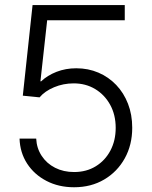

<svg xmlns="http://www.w3.org/2000/svg" viewBox="-20 -748 614 777"><path d="M279.8 9.8Q217.3 9.8 168 -15.9Q118.7 -41.5 89.8 -85.9Q61 -130.4 59.1 -187H126.5Q128.4 -147.9 148.7 -117.2Q168.9 -86.4 202.9 -69.1Q236.8 -51.8 279.8 -51.8Q329.6 -51.8 367.4 -75Q405.3 -98.1 426.8 -138.7Q448.2 -179.2 448.2 -230.5Q448.2 -283.2 425.8 -324Q403.3 -364.7 365 -387.7Q326.7 -410.6 278.3 -410.6Q236.3 -410.6 199 -395Q161.6 -379.4 140.1 -354L72.3 -360.8L111.8 -727.5H484.9V-666H170.9L143.6 -418.9H146.5Q171.9 -442.9 208.7 -457.3Q245.6 -471.7 288.6 -471.7Q336.9 -471.7 378.2 -454.1Q419.4 -436.5 450.2 -404.3Q481 -372.1 498 -328.1Q515.1 -284.2 515.1 -231Q515.1 -161.6 484.9 -107.2Q454.6 -52.7 401.6 -21.5Q348.6 9.8 279.8 9.8Z"/></svg>

Font: Inter 18pt Light
Style: Regular
Weight: 300
Designer: Rasmus Andersson
Foundry: rsms
Version: Version 4.001;git-66647c0bb